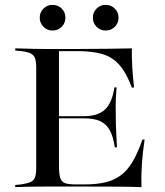

<svg xmlns="http://www.w3.org/2000/svg" viewBox="-20 -770 680 790"><path d="M166.1 -2.4Q141.1 -2.4 118.5 -2Q96 -1.6 77 -1.2Q58.1 -0.8 42.7 0V-8.9L67.7 -11.3Q92.7 -15.3 105.6 -21Q118.5 -26.6 123.8 -39.9Q129 -53.2 129 -78.2V-492.7Q129 -517.7 123.8 -531Q118.5 -544.4 105.6 -550.4Q92.7 -556.5 67.7 -559.7L42.7 -562.1V-571Q58.1 -571 77 -570.2Q96 -569.4 118.5 -569Q141.1 -568.5 166.1 -568.5H176.6H304Q377.4 -568.5 429.8 -569.4Q482.3 -570.2 522.6 -571Q521.8 -534.7 524.2 -494.4Q526.6 -454 531.5 -409.7H522.6Q499.2 -471.8 470.2 -504Q441.1 -536.3 399.6 -548Q358.1 -559.7 296.8 -559.7H222.6V-89.5Q222.6 -56.5 227.4 -39.5Q232.3 -22.6 246.4 -16.9Q260.5 -11.3 289.5 -11.3H329.8Q377.4 -11.3 413.3 -19.8Q449.2 -28.2 476.6 -48.4Q504 -68.5 525.4 -104.4Q546.8 -140.3 566.1 -196H575Q566.9 -141.9 563.7 -93.1Q560.5 -44.4 562.1 0Q519.4 -1.6 464.9 -2Q410.5 -2.4 333.9 -2.4H176.6ZM192.7 -283.1V-291.9H423.4V-283.1ZM452.4 -163.7Q446 -208.1 431.5 -234.3Q416.9 -260.5 391.9 -271.8Q366.9 -283.1 324.2 -283.1V-291.9Q383.1 -291.9 412.1 -319.4Q441.1 -346.8 450.8 -410.5H459.7Q455.6 -361.3 456 -335.5Q456.5 -309.7 456.5 -287.1Q456.5 -272.6 456.9 -256.9Q457.3 -241.1 458.5 -219.4Q459.7 -197.6 461.3 -163.7ZM196 -644.4Q174.2 -644.4 158.9 -659.7Q143.5 -675 143.5 -697.6Q143.5 -719.4 158.9 -734.7Q174.2 -750 196 -750Q218.5 -750 233.9 -734.7Q249.2 -719.4 249.2 -697.6Q249.2 -675 233.9 -659.7Q218.5 -644.4 196 -644.4ZM414.5 -644.4Q392.7 -644.4 377.4 -659.7Q362.1 -675 362.1 -697.6Q362.1 -719.4 377.4 -734.7Q392.7 -750 414.5 -750Q437.1 -750 452.4 -734.7Q467.7 -719.4 467.7 -697.6Q467.7 -675 452.4 -659.7Q437.1 -644.4 414.5 -644.4Z"/></svg>

Font: Playfair 144pt SemiExpanded Medium
Style: Regular
Weight: 500
Width: 6
Designer: Claus Eggers Sørensen
Foundry: Claus Eggers Sørensen
Version: Version 2.203